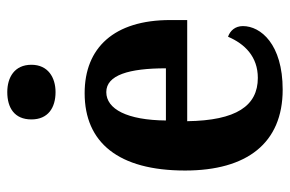

<svg xmlns="http://www.w3.org/2000/svg" viewBox="-158 -648 816 541"><g transform="rotate(-90 250.5 -378.0)"><path d="M261 -630C302 -630 338 -651 338 -698C338 -746 302 -766 261 -766C217 -766 184 -746 184 -698C184 -651 217 -630 261 -630ZM268 10C396 10 447 -52 447 -102C447 -124 434 -138 417 -144C397 -97 361 -60 301 -60C222 -60 181 -121 179 -259H464V-307C464 -465 386 -548 258 -548C119 -548 40 -453 40 -265C40 -91 117 10 268 10ZM328 -319H181C182 -428 213 -487 261 -487C309 -487 328 -423 328 -319Z"/></g></svg>

Font: Noto Serif Condensed
Style: Bold
Weight: 700
Width: 3
Designer: Monotype Design Team
Foundry: Monotype Imaging Inc.
Version: Version 2.015